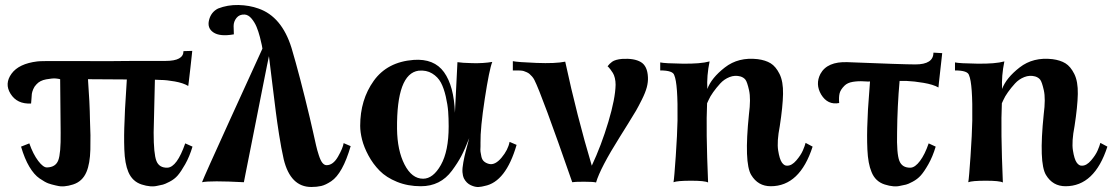

<svg xmlns="http://www.w3.org/2000/svg" viewBox="-20 -727 4438 766"><path d="M748 -142Q736 -102 719 -72Q702 -42 689 -27Q676 -12 656.5 -2Q637 8 630 9.5Q623 11 609 14Q582 21 545 9Q508 -3 492 -41Q478 -74 476 -130.5Q474 -187 477 -246Q478 -287 482 -344.5Q486 -402 486 -410L331 -411Q338 -318 339 -246Q342 -187 340.5 -130.5Q339 -74 325 -41Q309 -3 271.5 9Q234 21 208 14Q206 14 203 13Q185 9 172.5 4.5Q160 0 138 -15Q116 -30 97 -62Q78 -94 64 -142L97 -155Q112 -112 132.5 -85Q153 -58 168 -59Q202 -60 212.5 -87.5Q223 -115 222 -198L220 -411Q213 -413 201.5 -414Q190 -415 164.5 -410.5Q139 -406 125 -390Q117 -382 112.5 -371Q108 -360 107 -352.5Q106 -345 105.5 -332Q105 -319 104 -314Q48 -311 22 -353Q-3 -393 26 -433Q55 -473 129 -482Q137 -484 266.5 -483.5Q396 -483 408 -483Q456 -484 641 -484Q712 -484 712 -523L747 -524Q746 -515 744.5 -500.5Q743 -486 739.5 -455Q736 -424 733.5 -403.5Q731 -383 731 -384Q711 -396 677.5 -402Q644 -408 621 -408L598 -409Q595 -304 593 -198Q593 -113 604 -85Q615 -57 648 -58Q686 -60 719 -155Z M1379 -144Q1363 -89 1343.5 -54Q1324 -19 1301.5 -4Q1279 11 1261.5 15Q1244 19 1222 19Q1139 19 1112 -91Q1102 -135 1093.5 -189.5Q1085 -244 1080.5 -280Q1076 -316 1066.5 -392.5Q1057 -469 1053 -503Q1050 -489 1045 -464.5Q1040 -440 1027 -374Q1014 -308 1002.5 -250Q991 -192 979 -131.5Q967 -71 960 -36L953 0Q819 -7 786 0Q795 -24 896.5 -247Q998 -470 1027 -533Q1026 -538 1024.5 -547Q1023 -556 1017 -579Q1011 -602 1003.5 -620Q996 -638 983.5 -653Q971 -668 956 -669Q935 -670 923.5 -655.5Q912 -641 912 -623Q912 -605 913 -590Q857 -580 831 -598Q806 -615 814 -647Q822 -679 850 -693Q888 -708 931.5 -707Q975 -706 1011 -693Q1104 -661 1143 -536Q1176 -425 1216 -257Q1221 -236 1229 -200.5Q1237 -165 1241 -147Q1245 -129 1252 -107.5Q1259 -86 1266.5 -77Q1274 -68 1283 -68Q1309 -68 1328.5 -102Q1348 -136 1351 -156Z M2041 -149Q1998 -1 1913 15Q1903 18 1889.5 19Q1876 20 1858.5 12Q1841 4 1831 -15Q1826 -26 1825 -40.5Q1824 -55 1828.5 -79.5Q1833 -104 1837.5 -121Q1842 -138 1852 -176Q1835 -132 1820.5 -104.5Q1806 -77 1783 -46Q1760 -15 1729 0.5Q1698 16 1659 16Q1607 16 1564 -1.5Q1521 -19 1494.5 -46Q1468 -73 1450 -106.5Q1432 -140 1424.5 -170Q1417 -200 1417 -225Q1417 -329 1471 -404.5Q1525 -480 1630 -488Q1712 -494 1751.5 -439Q1791 -384 1795 -277L1805 -479Q1822 -476 1865.5 -475Q1909 -474 1944 -480Q1932 -450 1914 -332.5Q1896 -215 1897 -158V-143Q1896 -128 1897 -121.5Q1898 -115 1900.5 -102.5Q1903 -90 1911 -83Q1919 -76 1931 -73Q1955 -67 1981 -98Q2007 -129 2013 -161ZM1770 -223Q1770 -255 1768 -282Q1766 -309 1758.5 -342Q1751 -375 1739 -397.5Q1727 -420 1704 -434Q1681 -448 1650 -445Q1562 -433 1564 -213Q1565 -127 1594 -70.5Q1623 -14 1668 -14Q1708 -14 1739 -69Q1770 -124 1770 -223Z M2565 -419Q2566 -400 2560.5 -379Q2555 -358 2541 -330Q2527 -302 2517.5 -285.5Q2508 -269 2484.5 -231.5Q2461 -194 2453 -181Q2375 -57 2358 1Q2348 -2 2310 -2Q2272 -2 2263 0Q2141 -351 2112 -408Q2108 -416 2102.5 -422Q2097 -428 2092.5 -432Q2088 -436 2081 -439Q2074 -442 2069.5 -443.5Q2065 -445 2057 -445.5Q2049 -446 2046.5 -446Q2044 -446 2035.5 -446Q2027 -446 2026 -446V-483Q2044 -479 2120 -476Q2196 -473 2235 -481Q2282 -263 2341 -66Q2379 -147 2407 -240.5Q2435 -334 2436 -389Q2436 -403 2433 -415.5Q2430 -428 2425 -436Q2420 -444 2415 -450.5Q2410 -457 2407 -460L2404 -462L2406 -465Q2408 -468 2412 -472Q2416 -476 2422 -480.5Q2428 -485 2438.5 -488Q2449 -491 2462 -492Q2510 -495 2536.5 -479.5Q2563 -464 2565 -419Z M3222 -142Q3171 16 3055 16Q3004 16 2977 -29Q2948 -77 2968 -271Q2976 -333 2968.5 -366.5Q2961 -400 2954 -409Q2947 -418 2934 -422Q2912 -428 2890.5 -419.5Q2869 -411 2853.5 -394Q2838 -377 2825.5 -359.5Q2813 -342 2807 -328L2801 -315Q2796 -212 2805 1Q2792 -6 2737 -6Q2682 -6 2667 0Q2670 -16 2676 -104Q2682 -192 2683 -246Q2685 -393 2670 -427Q2665 -446 2614 -446V-478Q2631 -474 2703 -473Q2775 -472 2811 -482Q2799 -424 2802 -372Q2818 -416 2872 -458Q2926 -500 3003 -491Q3034 -487 3054.5 -474.5Q3075 -462 3090 -432Q3105 -402 3104 -352Q3103 -302 3091 -224Q3079 -162 3084.5 -127Q3090 -92 3099.5 -78.5Q3109 -65 3121 -66Q3139 -66 3157 -87Q3175 -108 3183 -126.5Q3191 -145 3194 -157Z M3739 -515Q3738 -506 3736.5 -492Q3735 -478 3731.5 -447.5Q3728 -417 3726 -398L3724 -378Q3703 -390 3664.5 -396.5Q3626 -403 3598 -404H3569Q3560 -304 3559 -198Q3557 -114 3568 -85.5Q3579 -57 3613 -58Q3631 -59 3650.5 -85Q3670 -111 3685 -155L3713 -142Q3701 -102 3684 -72Q3667 -42 3653.5 -27Q3640 -12 3621 -2Q3602 8 3594.5 9.5Q3587 11 3573 14Q3547 21 3509.5 9Q3472 -3 3457 -41Q3443 -74 3440.5 -130.5Q3438 -187 3441 -246Q3442 -287 3446.5 -340.5Q3451 -394 3451 -402Q3448 -401 3426 -402.5Q3404 -404 3382.5 -400.5Q3361 -397 3349 -385Q3333 -369 3329.5 -354Q3326 -339 3328 -316Q3282 -307 3256 -350Q3232 -391 3253 -432Q3280 -482 3361 -479Q3583 -470 3632 -470Q3704 -470 3704 -517Z M4398 -142Q4347 16 4231 16Q4180 16 4153 -29Q4124 -77 4144 -271Q4152 -333 4144.5 -366.5Q4137 -400 4130 -409Q4123 -418 4110 -422Q4088 -428 4066.5 -419.5Q4045 -411 4029.5 -394Q4014 -377 4001.5 -359.5Q3989 -342 3983 -328L3977 -315Q3972 -212 3981 1Q3968 -6 3913 -6Q3858 -6 3843 0Q3846 -16 3852 -104Q3858 -192 3859 -246Q3861 -393 3846 -427Q3841 -446 3790 -446V-478Q3807 -474 3879 -473Q3951 -472 3987 -482Q3975 -424 3978 -372Q3994 -416 4048 -458Q4102 -500 4179 -491Q4210 -487 4230.5 -474.5Q4251 -462 4266 -432Q4281 -402 4280 -352Q4279 -302 4267 -224Q4255 -162 4260.5 -127Q4266 -92 4275.5 -78.5Q4285 -65 4297 -66Q4315 -66 4333 -87Q4351 -108 4359 -126.5Q4367 -145 4370 -157Z"/></svg>

Font: GFS Artemisia
Style: Bold
Weight: 700
Designer: Designed by Takis Katsoulidis.
Foundry: Designed by Takis Katsoulidis.
Version: Version 1.0